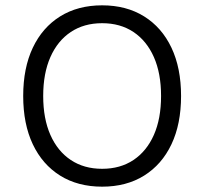

<svg xmlns="http://www.w3.org/2000/svg" viewBox="-20 -690 766 720"><path d="M363 -670Q454 -670 520.5 -628.5Q587 -587 623 -511Q659 -435 659 -330Q659 -225 623 -149Q587 -73 520.5 -31.5Q454 10 363 10Q272 10 205.5 -31.5Q139 -73 103 -149Q67 -225 67 -330Q67 -435 103 -511Q139 -587 205.5 -628.5Q272 -670 363 -670ZM363 -603Q295 -603 245.5 -570Q196 -537 169 -476Q142 -415 142 -330Q142 -245 169 -184Q196 -123 245.5 -90Q295 -57 363 -57Q431 -57 480.5 -90Q530 -123 557 -184Q584 -245 584 -330Q584 -415 557 -476Q530 -537 480.5 -570Q431 -603 363 -603Z"/></svg>

Font: Kantumruy Pro
Style: Regular
Weight: 400
Designer: Sovichet Tep
Foundry: Sovichet Tep
Version: Version 1.002